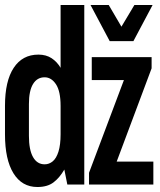

<svg xmlns="http://www.w3.org/2000/svg" viewBox="-20 -740 640 770"><path d="M130 10Q68 10 34 -45Q0 -100 0 -201V-316Q0 -415 35 -468Q70 -521 134 -521Q165 -521 187 -506.5Q209 -492 223 -468V-720H318V0H250L238 -60Q219 -27 194.5 -8.5Q170 10 130 10ZM159 -81Q177 -81 191.5 -93Q206 -105 214.5 -132Q223 -159 223 -202V-315Q223 -374 204.5 -402Q186 -430 159 -430Q129 -430 112.5 -403Q96 -376 96 -323V-195Q96 -139 112.5 -110Q129 -81 159 -81ZM337 0V-47L477 -419H348V-511H588V-466L448 -92H595V0ZM420 -575 343 -720H416L467 -633L519 -720H592L515 -575Z"/></svg>

Font: Chivo Mono Medium SemiBold
Style: Regular
Weight: 600
Monospace: yes
Version: Version 1.008